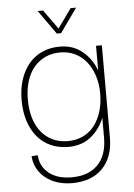

<svg xmlns="http://www.w3.org/2000/svg" viewBox="-60 -779 689 986"><g transform="rotate(-5 285.0 -286.0)"><path d="M272 162Q230 162 195 150.5Q160 139 134 118Q108 97 93 68.5Q78 40 76 6L108 4Q111 61 154.5 96.5Q198 132 272 132Q359 132 407 83Q455 34 455 -57V-159Q431 -99 384 -62Q337 -25 269 -25Q219 -25 178.5 -43Q138 -61 109.5 -95Q81 -129 65.5 -177Q50 -225 50 -285Q50 -344 65.5 -391Q81 -438 109.5 -472Q138 -506 178.5 -524Q219 -542 269 -542Q338 -542 386 -502Q434 -462 455 -402V-530H485V-55Q485 47 428.5 104.5Q372 162 272 162ZM269 -55Q311 -55 345.5 -71Q380 -87 404 -117Q428 -147 441.5 -189.5Q455 -232 455 -285Q455 -334 441.5 -375.5Q428 -417 404 -447.5Q380 -478 345.5 -495Q311 -512 269 -512Q226 -512 191.5 -496Q157 -480 132.5 -450.5Q108 -421 95 -379Q82 -337 82 -285Q82 -232 95 -189.5Q108 -147 132.5 -117Q157 -87 191.5 -71Q226 -55 269 -55ZM172 -734H200L271 -635L342 -734H370L282 -610H260Z"/></g></svg>

Font: Geist Thin
Style: Regular
Weight: 400
Designer: Basement.studio, Andrés Briganti, Mateo Zaragoza
Foundry: Basement.studio, Vercel, Andrés Briganti, Guido Ferreyra, Mateo Zaragoza
Version: Version 1.401